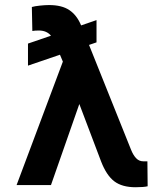

<svg xmlns="http://www.w3.org/2000/svg" viewBox="-20 -746 668 774"><path d="M369.1 -575.2 338.9 -564.9 507.8 -143.6Q516.6 -121.1 528.6 -108.4Q540.5 -95.7 557.6 -95.7H574.2L575.2 4.9Q559.6 8.8 526.4 8.8Q472.2 8.8 440.7 -15.1Q409.2 -39.1 387.7 -94.7L299.8 -326.7L185.5 0H46.9L233.4 -497.6L221.7 -525.4L92.8 -481.4V-570.3L185.5 -602.1Q168 -623 136.7 -623Q120.1 -623 110.4 -621.1L108.4 -717.8Q120.1 -721.2 141.1 -723.4Q162.1 -725.6 177.7 -725.6Q229.5 -725.6 259.5 -705.3Q289.6 -685.1 306.6 -644.5L307.1 -643.6L369.1 -665Z"/></svg>

Font: Pretendard Std SemiBold
Style: Regular
Weight: 600
Designer: Base glyphs from Inter by Rasmus Andersson; Hangeul glyphs from Noto Sans CJK(Source Han Sans) by Jang Soo-young and Kan
Foundry: Kil Hyung-jin
Version: Version 1.309